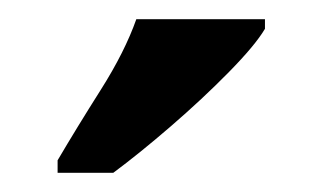

<svg xmlns="http://www.w3.org/2000/svg" viewBox="-20 -786 336 200"><path d="M40 -619Q60 -653 85 -692.5Q110 -732 122 -766H256V-756Q246 -739 218.5 -711Q191 -683 158 -654.5Q125 -626 98 -606H40Z"/></svg>

Font: Noto Serif Ethiopic ExtraCondensed
Style: Bold
Weight: 700
Width: 2
Designer: Monotype Design Team
Foundry: Monotype Imaging Inc.
Version: Version 2.102; ttfautohint (v1.8.4.7-5d5b)